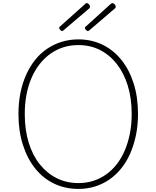

<svg xmlns="http://www.w3.org/2000/svg" viewBox="-20 -1209 1016 1248"><path d="M490 19Q404 19 332.5 -15Q261 -49 209.5 -113Q158 -177 129 -267Q100 -357 100 -468Q100 -542 113 -606Q126 -670 150.5 -724Q175 -778 209 -820.5Q243 -863 287 -892.5Q331 -922 382 -937.5Q433 -953 490 -953Q574 -953 645 -919Q716 -885 768 -821Q820 -757 848.5 -667.5Q877 -578 877 -468Q877 -394 863.5 -329.5Q850 -265 826 -210.5Q802 -156 767.5 -113.5Q733 -71 690 -41.5Q647 -12 596.5 3.5Q546 19 490 19ZM490 -19Q540 -19 585 -33Q630 -47 669 -74.5Q708 -102 738.5 -141Q769 -180 790.5 -230Q812 -280 824 -339.5Q836 -399 836 -468Q836 -570 810.5 -652.5Q785 -735 738.5 -794Q692 -853 629 -884.5Q566 -916 490 -916Q438 -916 393 -902Q348 -888 309 -860.5Q270 -833 239 -794Q208 -755 186 -705Q164 -655 152.5 -595.5Q141 -536 141 -468Q141 -365 166.5 -282Q192 -199 239 -140.5Q286 -82 349.5 -50.5Q413 -19 490 -19ZM383 -1007Q379 -1007 372 -1014Q365 -1021 365 -1026Q365 -1028 365 -1030.5Q365 -1033 368 -1035L531 -1181Q535 -1184 537 -1186.5Q539 -1189 543 -1189Q548 -1189 553 -1185.5Q558 -1182 561.5 -1176.5Q565 -1171 565 -1166Q565 -1163 564.5 -1161Q564 -1159 562 -1156L394 -1013Q390 -1010 388 -1008.5Q386 -1007 383 -1007ZM551 -1007Q546 -1007 539 -1014Q532 -1021 532 -1026Q532 -1028 532.5 -1030.5Q533 -1033 536 -1035L697 -1181Q701 -1184 704 -1186.5Q707 -1189 709 -1189Q715 -1189 720 -1185.5Q725 -1182 728.5 -1176.5Q732 -1171 732 -1166Q732 -1163 731.5 -1161Q731 -1159 729 -1156L562 -1013Q558 -1010 556 -1008.5Q554 -1007 551 -1007Z"/></svg>

Font: Playwrite US Modern Thin
Style: Regular
Weight: 250
Designer: Veronika Burian, José Scaglione
Foundry: TypeTogether
Version: Version 1.003